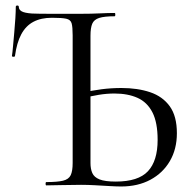

<svg xmlns="http://www.w3.org/2000/svg" viewBox="-20 -672 696 696"><path d="M419.2 4Q402.8 4 377.3 2.5Q351.8 1 324.6 -0.5Q297.4 -2 274 -2Q236.8 -2 202.6 -1Q168.4 0 148 0Q145.2 0 145.2 -6Q145.2 -12 148 -12Q187.8 -12 208.5 -17Q229.2 -22 236.3 -37Q243.4 -52 243.4 -81V-544Q243.4 -574 239.7 -587.3Q236 -600.6 220.2 -604.1Q204.4 -607.6 168.4 -607.6Q128.8 -607.6 101.2 -593Q73.6 -578.4 57.2 -547.9Q40.8 -517.4 34.2 -468.8Q33.4 -465.8 28.3 -466.2Q23.2 -466.6 23.2 -468.8Q25.2 -481 27.2 -504.2Q29.2 -527.4 31.7 -554.3Q34.2 -581.2 35.7 -606Q37.2 -630.8 37.2 -647Q37.2 -652 42.7 -652Q48.2 -652 48.2 -647Q48.2 -637 58.4 -631Q68.6 -625 95.8 -623Q119.6 -622 162.6 -622Q205.6 -622 273.6 -622Q310.8 -622 341.7 -623.5Q372.6 -625 395.8 -625Q398 -625 398 -619Q398 -613 395.8 -613Q358.4 -613 339.6 -607Q320.8 -601 314.4 -586Q308 -571 308 -542V-81Q308 -59.8 314.6 -44.7Q321.2 -29.6 340.8 -21.7Q360.4 -13.8 399.8 -13.8Q481.2 -13.8 516.3 -51.3Q551.4 -88.8 551.4 -164.8Q551.4 -228 532.5 -264.8Q513.6 -301.6 478.5 -317.3Q443.4 -333 395 -333Q367 -333 338.3 -328.3Q309.6 -323.6 281 -316L279 -335.8Q313 -344 348.4 -348.5Q383.8 -353 420.2 -353Q479 -353 524.3 -337.7Q569.6 -322.4 595.4 -286.7Q621.2 -251 621.2 -189Q621.2 -131.6 595.8 -88.1Q570.4 -44.6 525 -20.3Q479.6 4 419.2 4Z"/></svg>

Font: Cormorant Light
Style: Regular
Weight: 300
Designer: Christian Thalmann (Catharsis Fonts)
Foundry: Catharsis Fonts
Version: Version 4.000